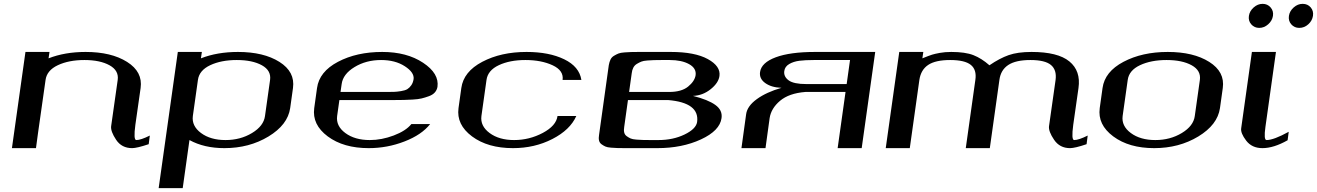

<svg xmlns="http://www.w3.org/2000/svg" viewBox="-20 -770 6845 998"><path d="M237.3 -500 232.4 -466.8Q317.4 -500 424.8 -500Q558.6 -500 640.6 -448.2Q722.7 -396.5 710.9 -312.5L683.6 -121.1Q672.9 -42 688.5 -42Q711.9 -42 758.8 -65.4L752.9 -20.5Q691.4 0 667 0Q612.3 0 583.5 -43.5Q554.7 -86.9 557.6 -113.3L591.8 -354.5Q598.6 -403.3 549.3 -430.7Q500 -458 418.9 -458Q337.9 -458 280.8 -431.2Q223.6 -404.3 216.8 -354.5L177.7 -79.1L167 0H42L112.3 -500Z M1029.3 -500 1024.4 -466.8Q1109.4 -500 1216.8 -500Q1350.6 -500 1432.6 -448.2Q1514.6 -396.5 1502.9 -312.5L1488.3 -208Q1475.6 -121.1 1375.5 -60.5Q1275.4 0 1146.5 0Q1041 0 964.8 -42L929.7 208H804.7L904.3 -500ZM1357.4 -167 1383.8 -354.5Q1390.6 -403.3 1341.3 -430.7Q1292 -458 1210.9 -458Q1129.9 -458 1072.8 -431.2Q1015.6 -404.3 1008.8 -354.5L982.4 -167Q975.6 -115.2 1024.9 -78.6Q1074.2 -42 1152.3 -42Q1229.5 -42 1290 -78.6Q1350.6 -115.2 1357.4 -167Z M2253.9 -318.4Q2251 -301.8 2240.2 -289.6Q2229.5 -277.3 2209.5 -270Q2189.5 -262.7 2171.4 -258.3Q2153.3 -253.9 2124 -252.4Q2094.7 -251 2078.1 -250.5Q2061.5 -250 2033.2 -250H1744.1L1732.4 -167Q1725.6 -115.2 1774.9 -78.6Q1824.2 -42 1902.3 -42Q1963.9 -42 2026.9 -65.9Q2089.8 -89.8 2118.2 -125H2215.8Q2171.9 -69.3 2082.5 -34.7Q1993.2 0 1896.5 0Q1765.6 0 1683.6 -61Q1601.6 -122.1 1613.3 -208L1627.9 -312.5Q1639.6 -397.5 1736.8 -448.7Q1834 -500 1966.8 -500Q2094.7 -500 2179.2 -443.8Q2263.7 -387.7 2253.9 -318.4ZM2129.9 -359.4Q2133.8 -393.6 2084 -425.8Q2034.2 -458 1960.9 -458Q1882.8 -458 1822.8 -421.4Q1762.7 -384.8 1755.9 -333L1750 -292H1982.4Q2012.7 -292 2027.8 -292.5Q2043 -293 2064.5 -296.4Q2085.9 -299.8 2097.2 -306.6Q2108.4 -313.5 2117.7 -326.7Q2127 -339.8 2129.9 -359.4Z M3002 -354.5H2904.3Q2911.1 -403.3 2852.5 -430.7Q2793.9 -458 2710.9 -458Q2629.9 -458 2572.8 -431.2Q2515.6 -404.3 2508.8 -354.5L2482.4 -167Q2475.6 -115.2 2524.9 -78.6Q2574.2 -42 2652.3 -42Q2731.4 -42 2801.3 -79.1Q2871.1 -116.2 2877.9 -167H2975.6Q2943.4 -94.7 2851.1 -47.4Q2758.8 0 2646.5 0Q2515.6 0 2433.6 -61Q2351.6 -122.1 2363.3 -208L2377.9 -312.5Q2389.6 -397.5 2486.8 -448.7Q2584 -500 2716.8 -500Q2834 -500 2912.6 -461.9Q2991.2 -423.8 3002 -354.5Z M3244.1 -250 3224.6 -110.4Q3221.7 -93.8 3224.6 -81.5Q3227.5 -69.3 3237.8 -62Q3248 -54.7 3257.8 -50.3Q3267.6 -45.9 3287.6 -44.4Q3307.6 -43 3320.8 -42.5Q3334 -42 3360.4 -42H3402.3Q3478.5 -42 3538.1 -70.8Q3597.7 -99.6 3603.5 -135.7Q3617.2 -236.3 3452.1 -250ZM3144.5 -431.6Q3147.5 -448.2 3153.3 -460.4Q3159.2 -472.7 3171.4 -480Q3183.6 -487.3 3194.3 -491.7Q3205.1 -496.1 3226.1 -497.6Q3247.1 -499 3260.3 -499.5Q3273.4 -500 3299.8 -500H3466.8Q3591.8 -500 3659.2 -462.9Q3726.6 -425.8 3719.7 -375Q3714.8 -338.9 3673.8 -306.2Q3632.8 -273.4 3582 -271.5Q3660.2 -252 3698.2 -224.6Q3736.3 -197.3 3730.5 -156.2Q3721.7 -90.8 3623.5 -45.4Q3525.4 0 3396.5 0H3229.5Q3203.1 0 3189.9 -0.5Q3176.8 -1 3156.7 -2.4Q3136.7 -3.9 3127 -8.3Q3117.2 -12.7 3106.9 -20Q3096.7 -27.3 3093.8 -39.6Q3090.8 -51.8 3093.8 -68.4ZM3458 -292Q3522.5 -292 3556.6 -319.8Q3590.8 -347.7 3595.7 -378.9Q3600.6 -415 3562 -436.5Q3523.4 -458 3460.9 -458H3418.9Q3392.6 -458 3379.4 -457.5Q3366.2 -457 3345.2 -455.6Q3324.2 -454.1 3313.5 -449.7Q3302.7 -445.3 3290.5 -438Q3278.3 -430.7 3272 -418.5Q3265.6 -406.2 3263.7 -389.6L3250 -292Z M3959 0H3834L3858.4 -176.8Q3864.3 -218.8 3914.1 -254.9Q3963.9 -291 4042 -313.5Q3989.3 -315.4 3957.5 -338.4Q3925.8 -361.3 3930.7 -395.5Q3937.5 -444.3 4012.2 -472.2Q4086.9 -500 4216.8 -500H4529.3L4459 0H4334L4375 -292H4166Q4081.1 -285.2 4034.7 -246.1Q3988.3 -207 3980.5 -156.2ZM4380.9 -333 4398.4 -458H4210.9Q4165 -458 4134.8 -454.1Q4104.5 -450.2 4082 -437Q4059.6 -423.8 4056.6 -400.4Q4052.7 -372.1 4079.1 -352.5Q4105.5 -333 4171.9 -333Z M4779.3 -500 4774.4 -466.8Q4810.5 -481.4 4824.7 -485.8Q4838.9 -490.2 4865.2 -495.1Q4891.6 -500 4924.8 -500Q4997.1 -500 5039.6 -483.4Q5082 -466.8 5123 -430.7Q5175.8 -466.8 5222.7 -483.4Q5269.5 -500 5341.8 -500Q5478.5 -500 5538.6 -450.7Q5598.6 -401.4 5585.9 -312.5L5558.6 -121.1Q5547.9 -42 5563.5 -42Q5586.9 -42 5633.8 -65.4L5627.9 -20.5Q5567.4 0 5542 0Q5488.3 0 5459 -43.5Q5429.7 -86.9 5432.6 -113.3L5466.8 -354.5Q5473.6 -406.2 5442.9 -432.1Q5412.1 -458 5335.9 -458Q5259.8 -458 5220.7 -432.1Q5181.6 -406.2 5174.8 -354.5L5125 0H5000L5049.8 -354.5Q5057.6 -407.2 5026.4 -432.6Q4995.1 -458 4918.9 -458Q4842.8 -458 4804.7 -432.6Q4766.6 -407.2 4758.8 -354.5L4709 0H4584L4654.3 -500Z M6190.4 -167 6216.8 -354.5Q6223.6 -403.3 6174.3 -430.7Q6125 -458 6043.9 -458Q5962.9 -458 5905.8 -431.2Q5848.6 -404.3 5841.8 -354.5L5815.4 -167Q5808.6 -115.2 5857.9 -78.6Q5907.2 -42 5985.4 -42Q6062.5 -42 6123 -78.6Q6183.6 -115.2 6190.4 -167ZM6321.3 -208Q6308.6 -121.1 6208.5 -60.5Q6108.4 0 5979.5 0Q5848.6 0 5766.6 -61Q5684.6 -122.1 5696.3 -208L5710.9 -312.5Q5722.7 -397.5 5819.8 -448.7Q5917 -500 6049.8 -500Q6183.6 -500 6265.6 -448.2Q6347.7 -396.5 6335.9 -312.5Z M6612.3 -500 6557.6 -110.4Q6547.9 -42 6563.5 -42Q6600.6 -42 6678.7 -85L6672.9 -41Q6600.6 0 6542 0Q6487.3 0 6457.5 -39.1Q6427.7 -78.1 6431.6 -103.5L6487.3 -500ZM6483.9 -643.6Q6467.8 -662.1 6471.7 -687.5Q6475.6 -712.9 6496.6 -731.4Q6517.6 -750 6543 -750Q6568.4 -750 6584.5 -731.4Q6600.6 -712.9 6596.7 -687.5Q6592.8 -662.1 6571.8 -643.6Q6550.8 -625 6525.4 -625Q6500 -625 6483.9 -643.6ZM6751 -750Q6777.3 -750 6793 -731.4Q6808.6 -712.9 6804.7 -687.5Q6800.8 -662.1 6780.3 -643.6Q6759.8 -625 6733.4 -625Q6708 -625 6691.9 -643.6Q6675.8 -662.1 6679.7 -687.5Q6683.6 -712.9 6704.6 -731.4Q6725.6 -750 6751 -750Z"/></svg>

Font: okolaks
Style: BoldItalic
Weight: 600
Width: 8
Italic angle: -8°
Version: Version 000.6.0